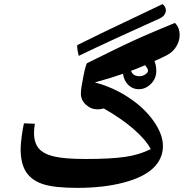

<svg xmlns="http://www.w3.org/2000/svg" viewBox="-20 -891 912 931"><path d="M354 20Q243.2 20 188 1.7Q132.8 -16.6 106.4 -57.4Q80.1 -98.1 80.1 -168.9Q80.1 -192.9 85.7 -233.2Q91.3 -273.4 96.2 -293L148.9 -291Q145 -265.1 145 -247.1Q145 -197.3 168.7 -170.4Q192.4 -143.6 244.1 -131.8Q295.9 -120.1 397 -120.1Q513.7 -120.1 584.2 -129.9Q654.8 -139.6 710.9 -168Q688 -212.4 628.9 -264.2Q569.8 -315.9 482.9 -365.2Q467.8 -360.8 453.1 -360.8Q421.4 -360.8 396.7 -383.3Q372.1 -405.8 372.1 -437Q372.1 -460.9 384.3 -521Q396.5 -581.1 402.8 -585Q570.3 -668 619.4 -690.4Q668.5 -712.9 730.5 -739.3Q792.5 -765.6 828.1 -779.8Q851.1 -757.8 851.1 -721.2Q851.1 -691.9 834.7 -665.3Q818.4 -638.7 789.6 -623.5Q760.7 -608.4 700.7 -582Q640.6 -555.7 581.5 -534.9Q522.5 -514.2 439.9 -491.2Q527.8 -468.3 603.8 -418.2Q679.7 -368.2 724.9 -304Q770 -239.7 770 -183.1Q770 -121.1 722.9 -75.9Q675.8 -30.8 578.4 -5.4Q481 20 354 20ZM361.8 -620.1Q354 -652.8 354 -666Q354 -671.9 356 -672.9L473.1 -730.5L768.1 -871.1Q784.2 -858.9 784.2 -841.3L783.7 -834Q778.8 -812.5 754.9 -801.8Q522 -697.3 361.8 -620.1ZM653.8 -458.5Q619.6 -458.5 597.7 -484.1Q575.7 -509.8 575.7 -548.3Q575.7 -578.6 587.4 -601.6Q599.1 -624.5 617.9 -637.5Q636.7 -650.4 655.8 -650.4Q675.3 -650.4 694.6 -637.5Q713.9 -624.5 725.8 -601.6Q737.8 -578.6 737.8 -547.4Q737.8 -509.8 711.7 -484.1Q685.5 -458.5 653.8 -458.5ZM697.8 -548.3Q697.8 -554.7 691.2 -564.7Q684.6 -574.7 674.1 -581.5Q663.6 -588.4 648.9 -588.4Q636.2 -588.4 625.5 -578.6Q614.7 -568.8 614.7 -556.2Q614.7 -541 625.7 -531.2Q636.7 -521.5 656.7 -521.5Q672.4 -521.5 685.1 -530.5Q697.8 -539.6 697.8 -548.3Z"/></svg>

Font: Droid Arabic Naskh
Style: Bold
Weight: 700
Designer: Pascal Zoghbi
Foundry: Ascender Corporation
Version: Version 1.00